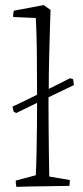

<svg xmlns="http://www.w3.org/2000/svg" viewBox="-20 -732 328 756"><path d="M45 4Q43 -2 42.5 -8Q42 -14 42 -21L121 -42Q123 -83 124 -134.5Q125 -186 125.5 -236.5Q126 -287 126 -323V-327L44 -287L34 -292L29 -312Q78 -335 126 -359Q126 -454 125 -532Q124 -610 121 -661L32 -665Q31 -679 35 -690L152 -712L179 -693Q178 -664 176.5 -614.5Q175 -565 173.5 -504.5Q172 -444 172 -382Q215 -403 256 -424L268 -420L271 -397L171 -349Q171 -331 171 -315Q171 -277 171.5 -227.5Q172 -178 172.5 -128Q173 -78 174 -37L255 -23Q255 -18 254.5 -11.5Q254 -5 253 0Q239 0 211 0.5Q183 1 150 1.5Q117 2 88.5 2.5Q60 3 45 4Z"/></svg>

Font: Labrada Light
Style: Regular
Weight: 300
Designer: Mercedes Jáuregui
Foundry: Omnibus-Type Team
Version: Version 1.000; ttfautohint (v1.8.4.7-5d5b)